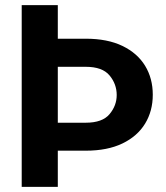

<svg xmlns="http://www.w3.org/2000/svg" viewBox="-20 -731 649 751"><path d="M64.9 -710.9H206.1V-579.6H315.4Q400.4 -579.6 459 -551.3Q517.6 -522.9 547.6 -473.6Q577.6 -424.3 577.6 -360.4Q577.6 -296.9 547.6 -247.6Q517.6 -198.2 459 -169.9Q400.4 -141.6 315.4 -141.6H206.1V0H64.9ZM315.4 -469.7H206.1V-251H315.4Q380.4 -251 408.4 -284.4Q436.5 -317.9 436.5 -359.4Q436.5 -402.3 408.4 -436Q380.4 -469.7 315.4 -469.7Z"/></svg>

Font: Vazirmatn UI
Style: Bold
Weight: 700
Designer: Saber Rastikerdar
Foundry: Saber Rastikerdar
Version: Version 33.003